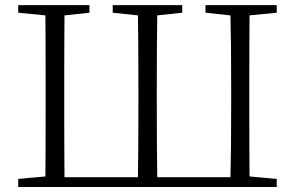

<svg xmlns="http://www.w3.org/2000/svg" viewBox="-20 -746 1177 766"><path d="M1084 -695.3 975.6 -684.6Q974.6 -588.9 974.6 -390.6V-335Q974.6 -139.6 975.6 -42L1084 -32.2V0H52.7V-32.2L161.1 -42Q162.1 -139.6 162.1 -335V-390.6Q162.1 -588.9 161.1 -684.6L52.7 -695.3V-725.6H336.9V-695.3L237.3 -684.6Q236.3 -587.9 236.3 -390.6V-335Q236.3 -135.7 237.3 -39.1H530.3Q532.2 -135.7 532.2 -347.7V-385.7Q532.2 -587.9 530.3 -684.6L429.7 -695.3V-725.6H707V-695.3L607.4 -684.6Q605.5 -588.9 605.5 -386.7V-347.7Q605.5 -137.7 607.4 -39.1H899.4Q902.3 -135.7 902.3 -335V-390.6Q902.3 -587.9 899.4 -684.6L799.8 -695.3V-725.6H1084Z"/></svg>

Font: GenYoMin TW TTF Light
Style: Regular
Weight: 300
Version: Version 1.300